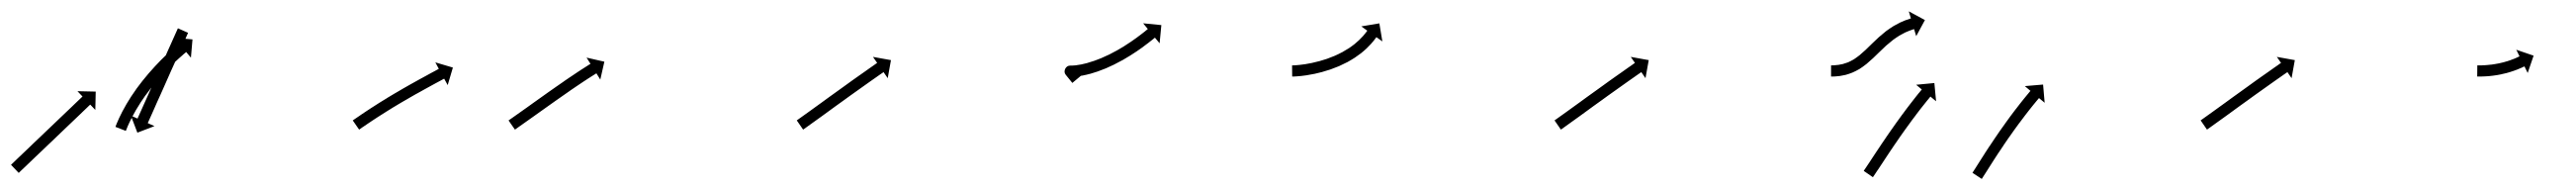

<svg xmlns="http://www.w3.org/2000/svg" viewBox="-37 -313 4613 340"><path d="M-15.8 -19.5C-16.3 -19 -16.8 -18.5 -17.3 -18.1L-3.5 -3.6C-3 -4.1 -2.5 -4.5 -2 -5C-0.7 -6.3 0.7 -7.6 2 -8.9C4.2 -10.9 6.3 -12.9 8.4 -14.9C11.1 -17.5 13.8 -20.1 16.5 -22.7C19.8 -25.8 23 -28.9 26.2 -32C29.8 -35.4 33.4 -38.8 37.1 -42.3C40.9 -46 44.8 -49.7 48.6 -53.3C52.6 -57.1 56.6 -60.9 60.6 -64.7C64.5 -68.5 68.5 -72.3 72.5 -76.1C76.3 -79.8 80.2 -83.5 84.1 -87.2C87.7 -90.6 91.3 -94.1 94.9 -97.5C98.1 -100.6 101.3 -103.7 104.6 -106.7C107.3 -109.4 110 -112 112.8 -114.6C114.9 -116.6 117 -118.6 119.1 -120.6C120.4 -121.9 121.8 -123.2 123.1 -124.5C123.6 -124.9 124.1 -125.4 124.6 -125.8L133.7 -116.3L134.4 -149.1L101.7 -149.8L110.8 -140.3C110.3 -139.9 109.8 -139.4 109.3 -138.9C108 -137.6 106.6 -136.4 105.3 -135.1C103.1 -133.1 101 -131 98.9 -129C96.2 -126.4 93.5 -123.8 90.8 -121.2C87.5 -118.1 84.3 -115 81.1 -112C77.5 -108.5 73.9 -105.1 70.2 -101.6C66.4 -98 62.5 -94.3 58.7 -90.6C54.7 -86.8 50.7 -83 46.7 -79.2C42.8 -75.4 38.8 -71.6 34.8 -67.8C31 -64.1 27.1 -60.4 23.2 -56.8C19.6 -53.3 16 -49.9 12.4 -46.4C9.2 -43.3 6 -40.3 2.7 -37.2C0 -34.6 -2.7 -32 -5.5 -29.4C-7.6 -27.4 -9.7 -25.3 -11.8 -23.3C-13.1 -22 -14.5 -20.7 -15.8 -19.5ZM299 -252.5C299.3 -253.1 299.6 -253.7 299.8 -254.3L281.6 -262.4C281.3 -261.8 281 -261.2 280.8 -260.6C280 -258.9 279.2 -257.2 278.5 -255.5C277.3 -252.8 276.1 -250.2 274.9 -247.5C273.4 -244.1 271.8 -240.6 270.3 -237.2C268.5 -233.1 266.6 -229 264.8 -225C262.8 -220.4 260.7 -215.9 258.7 -211.3C256.5 -206.4 254.4 -201.6 252.2 -196.7C249.9 -191.7 247.7 -186.7 245.5 -181.6C243.2 -176.6 241 -171.6 238.7 -166.6C236.5 -161.7 234.4 -156.8 232.2 -152C230.2 -147.4 228.1 -142.9 226.1 -138.3C224.3 -134.2 222.4 -130.2 220.6 -126.1C219.1 -122.7 217.5 -119.2 216 -115.8C214.8 -113.1 213.6 -110.4 212.4 -107.8C211.7 -106.1 210.9 -104.4 210.1 -102.7C209.9 -102.1 209.6 -101.5 209.3 -100.8L197.3 -106.2L209 -75.6L239.6 -87.3L227.6 -92.7C227.9 -93.3 228.1 -93.9 228.4 -94.5C229.2 -96.2 229.9 -97.9 230.7 -99.6C231.9 -102.3 233.1 -104.9 234.3 -107.6C235.8 -111 237.3 -114.5 238.9 -117.9C240.7 -122 242.5 -126.1 244.3 -130.2C246.4 -134.7 248.4 -139.3 250.5 -143.8C252.6 -148.7 254.8 -153.5 257 -158.4C259.2 -163.4 261.5 -168.5 263.7 -173.5C266 -178.5 268.2 -183.5 270.4 -188.6C272.6 -193.4 274.8 -198.3 277 -203.1C279 -207.7 281 -212.2 283.1 -216.8C284.9 -220.9 286.7 -225 288.5 -229C290.1 -232.5 291.6 -235.9 293.2 -239.4C294.3 -242 295.5 -244.7 296.7 -247.3C297.5 -249 298.2 -250.8 299 -252.5ZM170.5 -88C170.2 -87.4 169.9 -86.7 169.7 -86L188.3 -78.8C188.6 -79.4 188.8 -80.1 189.1 -80.7C189.1 -80.7 189.1 -80.7 189.1 -80.7C189.1 -80.7 189.1 -80.7 189.1 -80.7C189.8 -82.5 190.5 -84.3 191.3 -86.1C191.3 -86.1 191.3 -86 191.3 -86C191.2 -86 191.2 -86 191.2 -86C192.4 -88.7 193.7 -91.5 194.9 -94.2C194.9 -94.2 194.9 -94.2 194.9 -94.1C194.9 -94.1 194.9 -94.1 194.9 -94.1C196.5 -97.6 198.3 -101.1 200 -104.5C200 -104.5 200 -104.5 200 -104.5C200 -104.4 200 -104.4 200 -104.4C202.1 -108.5 204.4 -112.5 206.7 -116.5C206.7 -116.5 206.6 -116.4 206.6 -116.4C206.6 -116.4 206.6 -116.3 206.6 -116.3C209.2 -120.7 211.9 -125.1 214.7 -129.4C214.7 -129.4 214.6 -129.4 214.6 -129.3C214.6 -129.3 214.6 -129.3 214.6 -129.3C217.6 -133.8 220.7 -138.3 223.8 -142.8C223.8 -142.8 223.8 -142.7 223.8 -142.7C223.8 -142.7 223.8 -142.6 223.8 -142.6C227.1 -147.2 230.5 -151.7 233.9 -156.1C233.9 -156.1 233.9 -156.1 233.9 -156C233.9 -156 233.9 -156 233.9 -156C237.4 -160.4 241 -164.7 244.6 -169C244.6 -169 244.6 -168.9 244.6 -168.9C244.5 -168.9 244.5 -168.9 244.5 -168.9C248.1 -172.9 251.7 -177 255.4 -181C255.4 -181 255.4 -181 255.4 -180.9C255.3 -180.9 255.3 -180.9 255.3 -180.9C258.8 -184.6 262.3 -188.3 265.9 -191.9C265.9 -191.9 265.9 -191.9 265.9 -191.8C265.8 -191.8 265.8 -191.8 265.8 -191.8C269 -195 272.3 -198.2 275.6 -201.3C275.6 -201.3 275.6 -201.3 275.5 -201.3C275.5 -201.3 275.5 -201.3 275.5 -201.3C278.3 -203.9 281.1 -206.5 284 -209.1C284 -209.1 284 -209.1 283.9 -209.1C283.9 -209 283.9 -209 283.9 -209C286.1 -211 288.3 -213 290.6 -214.9L290.6 -214.9L290.5 -214.9C292 -216.1 293.4 -217.4 294.9 -218.6L294.9 -218.6L294.9 -218.6C295.4 -219 295.9 -219.5 296.4 -219.9L304.9 -209.8L307.7 -242.5L275 -245.3L283.5 -235.2C283 -234.8 282.5 -234.3 281.9 -233.9L281.9 -233.9L281.9 -233.9C280.4 -232.6 278.9 -231.3 277.5 -230L277.4 -230L277.4 -230C275.1 -228 272.8 -226 270.6 -223.9C270.6 -223.9 270.6 -223.9 270.6 -223.9C270.5 -223.9 270.5 -223.9 270.5 -223.9C267.6 -221.2 264.7 -218.5 261.8 -215.8C261.8 -215.8 261.8 -215.8 261.8 -215.8C261.8 -215.8 261.8 -215.8 261.8 -215.8C258.4 -212.5 255 -209.3 251.7 -206C251.7 -206 251.7 -206 251.7 -205.9C251.7 -205.9 251.6 -205.9 251.6 -205.9C248 -202.2 244.3 -198.4 240.8 -194.6C240.8 -194.6 240.7 -194.6 240.7 -194.6C240.7 -194.6 240.7 -194.5 240.7 -194.5C236.9 -190.4 233.2 -186.2 229.5 -182C229.5 -182 229.4 -182 229.4 -182C229.4 -181.9 229.4 -181.9 229.4 -181.9C225.6 -177.5 221.9 -173 218.3 -168.5C218.3 -168.5 218.3 -168.5 218.2 -168.5C218.2 -168.4 218.2 -168.4 218.2 -168.4C214.6 -163.8 211.1 -159.2 207.6 -154.5C207.6 -154.5 207.6 -154.4 207.6 -154.4C207.6 -154.4 207.5 -154.3 207.5 -154.3C204.3 -149.7 201 -145 197.9 -140.3C197.9 -140.3 197.9 -140.3 197.9 -140.3C197.8 -140.2 197.8 -140.2 197.8 -140.2C194.9 -135.7 192.1 -131.2 189.4 -126.6C189.4 -126.6 189.4 -126.5 189.4 -126.5C189.3 -126.5 189.3 -126.4 189.3 -126.4C186.9 -122.3 184.6 -118.1 182.3 -113.8C182.3 -113.8 182.3 -113.8 182.3 -113.7C182.3 -113.7 182.2 -113.7 182.2 -113.7C180.4 -110 178.6 -106.4 176.8 -102.7C176.8 -102.7 176.8 -102.6 176.8 -102.6C176.8 -102.6 176.7 -102.6 176.7 -102.6C175.4 -99.7 174.1 -96.8 172.9 -93.9C172.9 -93.9 172.9 -93.8 172.8 -93.8C172.8 -93.8 172.8 -93.8 172.8 -93.8C172 -91.9 171.2 -90 170.5 -88.1C170.5 -88.1 170.5 -88.1 170.5 -88.1C170.5 -88 170.5 -88 170.5 -88Z M596.4 -98.7C595.8 -98.3 595.3 -97.9 594.7 -97.5L606.1 -81.1C606.7 -81.5 607.2 -81.9 607.8 -82.2L607.8 -82.2L607.8 -82.2C609.3 -83.3 610.9 -84.4 612.4 -85.5L612.4 -85.5L612.4 -85.4C614.8 -87.1 617.3 -88.8 619.7 -90.4L619.7 -90.4L619.7 -90.4C622.8 -92.5 626 -94.6 629.1 -96.7L629.1 -96.7L629.1 -96.7C632.9 -99.2 636.6 -101.6 640.4 -104.1L640.4 -104.1L640.4 -104.1C644.6 -106.8 648.8 -109.5 653.1 -112.1L653 -112.1L653 -112.1C657.6 -115 662.1 -117.8 666.7 -120.6L666.7 -120.6L666.7 -120.6C671.4 -123.4 676.2 -126.3 680.9 -129.1L680.9 -129.1L680.9 -129.1C685.7 -131.9 690.5 -134.7 695.3 -137.4L695.2 -137.4L695.2 -137.4C699.9 -140.1 704.5 -142.7 709.2 -145.4L709.2 -145.4L709.2 -145.3C713.5 -147.8 717.9 -150.2 722.3 -152.6L722.3 -152.6L722.3 -152.6C726.2 -154.8 730.1 -156.9 734.1 -159.1L734.1 -159.1L734.1 -159.1C737.4 -160.9 740.7 -162.7 744 -164.5C746.6 -165.9 749.1 -167.2 751.7 -168.6C753.4 -169.5 755 -170.4 756.6 -171.3C757.2 -171.6 757.8 -171.9 758.4 -172.2L764.7 -160.7L774 -192.1L742.6 -201.4L748.8 -189.8C748.3 -189.5 747.7 -189.2 747.1 -188.9C745.5 -188 743.8 -187.1 742.2 -186.2C739.6 -184.8 737.1 -183.5 734.5 -182.1C731.2 -180.3 727.8 -178.5 724.5 -176.6L724.5 -176.6L724.5 -176.6C720.5 -174.5 716.6 -172.3 712.7 -170.2L712.6 -170.2L712.6 -170.1C708.2 -167.7 703.8 -165.3 699.4 -162.8L699.4 -162.8L699.4 -162.8C694.7 -160.1 690 -157.5 685.3 -154.8L685.3 -154.8L685.3 -154.8C680.4 -152 675.6 -149.2 670.8 -146.3L670.7 -146.3L670.7 -146.3C665.9 -143.4 661.1 -140.6 656.3 -137.7L656.3 -137.7L656.3 -137.6C651.7 -134.8 647 -132 642.4 -129.1L642.4 -129.1L642.4 -129.1C638.1 -126.4 633.8 -123.6 629.6 -120.9L629.5 -120.9L629.5 -120.9C625.7 -118.4 621.9 -115.9 618.1 -113.4L618.1 -113.4L618.1 -113.4C614.9 -111.3 611.7 -109.1 608.5 -107L608.5 -107L608.5 -106.9C606 -105.3 603.5 -103.6 601.1 -101.9L601.1 -101.9L601.1 -101.9C599.5 -100.8 597.9 -99.8 596.4 -98.7L596.4 -98.7Z M875.3 -98.6C874.8 -98.3 874.2 -97.9 873.7 -97.5L885.1 -81.1C885.7 -81.5 886.2 -81.9 886.8 -82.2C888.3 -83.3 889.8 -84.4 891.4 -85.5C893.7 -87.1 896.1 -88.8 898.5 -90.5C901.6 -92.6 904.7 -94.8 907.7 -97C911.4 -99.6 915 -102.2 918.6 -104.7C922.7 -107.6 926.8 -110.5 930.8 -113.4C935.2 -116.5 939.5 -119.6 943.9 -122.7C948.3 -125.9 952.8 -129.1 957.3 -132.2L957.3 -132.2L957.3 -132.2C961.8 -135.4 966.4 -138.6 970.9 -141.7L970.9 -141.7L970.9 -141.7C975.2 -144.8 979.6 -147.8 984.1 -150.9L984 -150.9L984 -150.9C988.2 -153.7 992.3 -156.5 996.4 -159.3L996.4 -159.3L996.4 -159.3C1000.1 -161.8 1003.9 -164.3 1007.6 -166.8L1007.6 -166.8L1007.6 -166.8C1010.8 -168.9 1014 -170.9 1017.1 -173L1017.1 -173L1017.1 -173C1019.6 -174.6 1022 -176.2 1024.5 -177.7L1024.5 -177.7L1024.5 -177.7C1026.1 -178.7 1027.7 -179.7 1029.3 -180.7L1029.3 -180.7L1029.3 -180.7C1029.8 -181.1 1030.4 -181.5 1031 -181.8L1038 -170.6L1045.3 -202.6L1013.4 -209.9L1020.4 -198.8C1019.8 -198.4 1019.2 -198 1018.7 -197.7L1018.7 -197.7L1018.6 -197.7C1017 -196.7 1015.4 -195.6 1013.8 -194.6L1013.8 -194.6L1013.8 -194.6C1011.3 -193 1008.8 -191.4 1006.3 -189.8L1006.3 -189.8L1006.2 -189.8C1003 -187.7 999.8 -185.6 996.6 -183.5L996.6 -183.5L996.6 -183.5C992.8 -180.9 989 -178.4 985.3 -175.9L985.2 -175.9L985.2 -175.9C981.1 -173 976.9 -170.2 972.7 -167.4L972.7 -167.3L972.7 -167.3C968.3 -164.3 963.8 -161.2 959.4 -158.1L959.4 -158.1L959.4 -158.1C954.9 -155 950.3 -151.8 945.8 -148.6L945.8 -148.6L945.8 -148.6C941.3 -145.4 936.8 -142.2 932.3 -139C927.9 -135.9 923.6 -132.8 919.2 -129.7C915.2 -126.8 911.1 -123.9 907.1 -121C903.4 -118.5 899.8 -115.9 896.2 -113.3C893.1 -111.1 890 -109 887 -106.8C884.6 -105.2 882.2 -103.5 879.9 -101.8C878.4 -100.8 876.8 -99.7 875.3 -98.6Z M1391.3 -98.6C1390.8 -98.3 1390.3 -97.9 1389.8 -97.6L1401.2 -81.1C1401.7 -81.5 1402.2 -81.9 1402.8 -82.2L1402.8 -82.2L1402.8 -82.2C1404.3 -83.3 1405.8 -84.4 1407.3 -85.4L1407.3 -85.4L1407.3 -85.4C1409.7 -87.1 1412.1 -88.8 1414.4 -90.5L1414.4 -90.5L1414.4 -90.5C1417.5 -92.7 1420.6 -94.9 1423.6 -97.1C1427.2 -99.7 1430.8 -102.3 1434.5 -104.9C1438.5 -107.8 1442.5 -110.8 1446.6 -113.7C1450.9 -116.8 1455.2 -119.9 1459.5 -123.1C1464 -126.3 1468.5 -129.5 1472.9 -132.7C1477.4 -135.9 1481.9 -139.2 1486.3 -142.4C1490.7 -145.5 1495 -148.6 1499.4 -151.7C1503.4 -154.6 1507.5 -157.5 1511.5 -160.3C1515.2 -162.9 1518.8 -165.5 1522.5 -168.1C1525.6 -170.3 1528.7 -172.4 1531.8 -174.6C1534.2 -176.3 1536.6 -178 1538.9 -179.6C1540.5 -180.7 1542 -181.8 1543.6 -182.8C1544.1 -183.2 1544.6 -183.6 1545.2 -184L1552.7 -173.1L1558.5 -205.4L1526.3 -211.2L1533.8 -200.4C1533.2 -200 1532.7 -199.6 1532.1 -199.3C1530.6 -198.2 1529.1 -197.1 1527.5 -196C1525.1 -194.3 1522.7 -192.7 1520.3 -191C1517.2 -188.8 1514.1 -186.6 1511 -184.4C1507.3 -181.9 1503.6 -179.3 1500 -176.7C1495.9 -173.8 1491.8 -170.9 1487.7 -168C1483.4 -164.8 1479 -161.7 1474.7 -158.6C1470.2 -155.4 1465.7 -152.2 1461.2 -148.9C1456.8 -145.7 1452.3 -142.5 1447.8 -139.3C1443.5 -136.1 1439.2 -133 1434.9 -129.9C1430.8 -127 1426.8 -124 1422.7 -121.1C1419.1 -118.5 1415.5 -115.9 1411.9 -113.3C1408.9 -111.1 1405.8 -108.9 1402.8 -106.8L1402.8 -106.8L1402.8 -106.8C1400.5 -105.1 1398.1 -103.4 1395.8 -101.8L1395.8 -101.8L1395.8 -101.8C1394.3 -100.7 1392.8 -99.7 1391.3 -98.6L1391.3 -98.6Z M1871.3 -179.4C1875.2 -174.4 1879.3 -169.5 1883.3 -164.6L1898.7 -177.4C1894.7 -182.2 1890.8 -187 1886.8 -191.9C1884.4 -195 1880.3 -191 1877.9 -186.2C1875.4 -181.5 1874.6 -175.9 1878.5 -175.7C1880.1 -175.6 1881.7 -175.6 1883.2 -175.6C1883.2 -175.6 1883.3 -175.6 1883.4 -175.6C1883.5 -175.6 1883.5 -175.6 1883.5 -175.6C1886.2 -175.7 1888.9 -176 1891.5 -176.2C1891.5 -176.2 1891.6 -176.2 1891.7 -176.2C1891.7 -176.2 1891.8 -176.3 1891.8 -176.3C1895.3 -176.7 1898.9 -177.3 1902.4 -177.9C1902.4 -177.9 1902.4 -177.9 1902.5 -177.9C1902.5 -177.9 1902.6 -178 1902.6 -178C1906.8 -178.8 1910.9 -179.8 1915 -180.9C1915 -180.9 1915.1 -180.9 1915.2 -180.9C1915.2 -180.9 1915.3 -180.9 1915.3 -180.9C1919.9 -182.3 1924.5 -183.7 1929 -185.2C1929 -185.2 1929.1 -185.2 1929.1 -185.2C1929.2 -185.3 1929.2 -185.3 1929.2 -185.3C1934.1 -187 1938.9 -188.9 1943.6 -190.8C1943.6 -190.8 1943.7 -190.9 1943.7 -190.9C1943.8 -190.9 1943.8 -190.9 1943.8 -190.9C1948.7 -193.1 1953.6 -195.3 1958.4 -197.6C1958.4 -197.6 1958.4 -197.6 1958.5 -197.6C1958.5 -197.7 1958.5 -197.7 1958.5 -197.7C1963.3 -200.1 1968.1 -202.6 1972.8 -205.2C1972.8 -205.2 1972.8 -205.2 1972.8 -205.2C1972.9 -205.2 1972.9 -205.2 1972.9 -205.2C1977.4 -207.8 1981.9 -210.5 1986.3 -213.2C1986.3 -213.2 1986.4 -213.2 1986.4 -213.2C1986.4 -213.2 1986.5 -213.3 1986.5 -213.3C1990.6 -215.9 1994.7 -218.5 1998.7 -221.2C1998.7 -221.2 1998.7 -221.3 1998.8 -221.3C1998.8 -221.3 1998.8 -221.3 1998.8 -221.3C2002.4 -223.8 2006 -226.3 2009.6 -228.8C2009.6 -228.8 2009.6 -228.9 2009.6 -228.9C2009.6 -228.9 2009.6 -228.9 2009.6 -228.9C2012.6 -231.1 2015.6 -233.3 2018.5 -235.6C2018.5 -235.6 2018.5 -235.6 2018.6 -235.6C2018.6 -235.6 2018.6 -235.6 2018.6 -235.6C2020.8 -237.3 2023.1 -239.1 2025.3 -240.9C2025.3 -240.9 2025.3 -240.9 2025.4 -240.9C2025.4 -240.9 2025.4 -240.9 2025.4 -240.9C2026.8 -242.1 2028.2 -243.2 2029.7 -244.4L2029.7 -244.4L2029.7 -244.4C2030.2 -244.8 2030.7 -245.2 2031.2 -245.6L2039.6 -235.5L2042.7 -268.1L2010.1 -271.3L2018.5 -261.1C2018 -260.7 2017.5 -260.3 2017 -259.9L2017 -259.9L2017 -259.9C2015.6 -258.8 2014.2 -257.6 2012.9 -256.5C2012.9 -256.5 2012.9 -256.5 2012.9 -256.5C2012.9 -256.5 2012.9 -256.5 2012.9 -256.5C2010.7 -254.8 2008.5 -253.1 2006.3 -251.4C2006.3 -251.4 2006.4 -251.4 2006.4 -251.4C2006.4 -251.5 2006.4 -251.5 2006.4 -251.5C2003.6 -249.3 2000.7 -247.1 1997.8 -245C1997.8 -245 1997.8 -245 1997.8 -245.1C1997.8 -245.1 1997.9 -245.1 1997.9 -245.1C1994.4 -242.6 1991 -240.2 1987.5 -237.8C1987.5 -237.8 1987.5 -237.8 1987.5 -237.8C1987.6 -237.8 1987.6 -237.9 1987.6 -237.9C1983.7 -235.2 1979.7 -232.7 1975.8 -230.2C1975.8 -230.2 1975.8 -230.2 1975.8 -230.2C1975.9 -230.2 1975.9 -230.2 1975.9 -230.2C1971.6 -227.6 1967.3 -225.1 1963 -222.6C1963 -222.6 1963 -222.6 1963.1 -222.7C1963.1 -222.7 1963.1 -222.7 1963.1 -222.7C1958.6 -220.2 1954.1 -217.8 1949.5 -215.5C1949.5 -215.5 1949.6 -215.6 1949.6 -215.6C1949.7 -215.6 1949.7 -215.6 1949.7 -215.6C1945.1 -213.4 1940.5 -211.3 1935.8 -209.3C1935.8 -209.3 1935.9 -209.3 1935.9 -209.3C1936 -209.3 1936 -209.3 1936 -209.3C1931.5 -207.5 1927 -205.7 1922.4 -204.1C1922.4 -204.1 1922.5 -204.1 1922.5 -204.1C1922.6 -204.2 1922.6 -204.2 1922.6 -204.2C1918.4 -202.7 1914.1 -201.4 1909.8 -200.2C1909.8 -200.2 1909.8 -200.2 1909.9 -200.2C1910 -200.2 1910 -200.2 1910 -200.2C1906.2 -199.2 1902.4 -198.3 1898.5 -197.5C1898.5 -197.5 1898.6 -197.6 1898.7 -197.6C1898.7 -197.6 1898.8 -197.6 1898.8 -197.6C1895.6 -197 1892.4 -196.5 1889.3 -196.1C1889.3 -196.1 1889.3 -196.1 1889.4 -196.1C1889.5 -196.1 1889.5 -196.1 1889.5 -196.1C1887.2 -195.9 1884.9 -195.7 1882.6 -195.6C1882.6 -195.6 1882.7 -195.6 1882.8 -195.6C1882.9 -195.6 1882.9 -195.6 1882.9 -195.6C1881.8 -195.6 1880.7 -195.6 1879.6 -195.6C1875.6 -195.8 1872.3 -193.3 1870.6 -190C1868.9 -186.6 1868.8 -182.4 1871.3 -179.4Z M2278.4 -196C2277.9 -196 2277.3 -196 2276.8 -196L2277 -176C2277.6 -176 2278.2 -176 2278.8 -176C2278.8 -176 2278.8 -176 2278.9 -176C2278.9 -176 2278.9 -176 2278.9 -176C2280.7 -176.1 2282.4 -176.2 2284.2 -176.3C2284.2 -176.3 2284.2 -176.3 2284.3 -176.3C2284.3 -176.3 2284.4 -176.3 2284.4 -176.3C2287.1 -176.5 2289.9 -176.7 2292.7 -177C2292.7 -177 2292.7 -177 2292.8 -177C2292.8 -177 2292.8 -177 2292.8 -177C2296.5 -177.4 2300.1 -177.9 2303.7 -178.4C2303.7 -178.4 2303.7 -178.4 2303.7 -178.4C2303.8 -178.5 2303.8 -178.5 2303.8 -178.5C2308.1 -179.2 2312.3 -179.9 2316.6 -180.8C2316.6 -180.8 2316.6 -180.8 2316.7 -180.8C2316.7 -180.8 2316.8 -180.8 2316.8 -180.8C2321.5 -181.9 2326.1 -183 2330.8 -184.2C2330.8 -184.2 2330.9 -184.2 2330.9 -184.2C2331 -184.3 2331 -184.3 2331 -184.3C2336 -185.7 2340.9 -187.2 2345.8 -188.8C2345.8 -188.8 2345.8 -188.8 2345.9 -188.9C2345.9 -188.9 2346 -188.9 2346 -188.9C2351 -190.7 2355.9 -192.6 2360.8 -194.6C2360.8 -194.6 2360.9 -194.7 2360.9 -194.7C2361 -194.7 2361 -194.7 2361 -194.7C2365.9 -196.9 2370.6 -199.2 2375.3 -201.6C2375.3 -201.6 2375.4 -201.6 2375.4 -201.6C2375.5 -201.7 2375.6 -201.7 2375.6 -201.7C2380 -204.2 2384.4 -206.7 2388.7 -209.5C2388.7 -209.5 2388.7 -209.5 2388.8 -209.5C2388.9 -209.6 2388.9 -209.6 2388.9 -209.6C2392.9 -212.3 2396.7 -215 2400.5 -217.9C2400.5 -217.9 2400.5 -217.9 2400.6 -218C2400.6 -218 2400.7 -218.1 2400.7 -218.1C2404 -220.7 2407.2 -223.5 2410.3 -226.4C2410.3 -226.4 2410.3 -226.4 2410.4 -226.5C2410.4 -226.5 2410.5 -226.6 2410.5 -226.6C2413 -229 2415.5 -231.6 2417.9 -234.2C2417.9 -234.2 2418 -234.2 2418 -234.3C2418.1 -234.3 2418.1 -234.4 2418.1 -234.4C2419.9 -236.4 2421.7 -238.5 2423.4 -240.6C2423.4 -240.6 2423.4 -240.7 2423.5 -240.7C2423.5 -240.7 2423.5 -240.8 2423.5 -240.8C2424.6 -242.1 2425.7 -243.5 2426.7 -245C2426.7 -245 2426.7 -245 2426.7 -245C2426.7 -245 2426.8 -245 2426.8 -245C2427.1 -245.5 2427.5 -246 2427.8 -246.5L2438.5 -238.9L2433.1 -271.2L2400.8 -265.8L2411.5 -258.1C2411.2 -257.7 2410.9 -257.2 2410.5 -256.7C2410.5 -256.7 2410.6 -256.8 2410.6 -256.8C2410.6 -256.8 2410.6 -256.8 2410.6 -256.8C2409.7 -255.5 2408.7 -254.3 2407.7 -253.1C2407.7 -253.1 2407.8 -253.1 2407.8 -253.1C2407.8 -253.2 2407.8 -253.2 2407.8 -253.2C2406.3 -251.3 2404.7 -249.4 2403.1 -247.6C2403.1 -247.6 2403.1 -247.6 2403.2 -247.7C2403.2 -247.7 2403.2 -247.8 2403.2 -247.8C2401.1 -245.4 2398.8 -243.1 2396.5 -240.9C2396.5 -240.9 2396.6 -240.9 2396.6 -241C2396.7 -241 2396.7 -241.1 2396.7 -241.1C2393.9 -238.5 2391 -236 2388.1 -233.6C2388.1 -233.6 2388.1 -233.6 2388.2 -233.7C2388.2 -233.7 2388.3 -233.8 2388.3 -233.8C2384.9 -231.1 2381.3 -228.6 2377.8 -226.2C2377.8 -226.2 2377.8 -226.2 2377.9 -226.3C2377.9 -226.3 2378 -226.4 2378 -226.4C2374 -223.9 2370 -221.5 2365.9 -219.2C2365.9 -219.2 2366 -219.3 2366 -219.3C2366.1 -219.3 2366.1 -219.4 2366.1 -219.4C2361.8 -217.1 2357.4 -215 2352.9 -213C2352.9 -213 2352.9 -213 2353 -213C2353.1 -213.1 2353.1 -213.1 2353.1 -213.1C2348.5 -211.2 2343.9 -209.4 2339.2 -207.7C2339.2 -207.7 2339.3 -207.7 2339.3 -207.8C2339.4 -207.8 2339.5 -207.8 2339.5 -207.8C2334.8 -206.3 2330.2 -204.8 2325.5 -203.5C2325.5 -203.5 2325.6 -203.5 2325.6 -203.5C2325.7 -203.6 2325.7 -203.6 2325.7 -203.6C2321.3 -202.4 2316.9 -201.3 2312.5 -200.4C2312.5 -200.4 2312.5 -200.4 2312.5 -200.4C2312.6 -200.4 2312.6 -200.4 2312.6 -200.4C2308.6 -199.6 2304.6 -198.9 2300.6 -198.2C2300.6 -198.2 2300.6 -198.2 2300.7 -198.2C2300.7 -198.2 2300.8 -198.2 2300.8 -198.2C2297.4 -197.7 2294 -197.3 2290.6 -196.9C2290.6 -196.9 2290.6 -196.9 2290.6 -196.9C2290.7 -196.9 2290.7 -196.9 2290.7 -196.9C2288.1 -196.6 2285.6 -196.4 2283 -196.2C2283 -196.2 2283 -196.2 2283 -196.2C2283.1 -196.2 2283.1 -196.2 2283.1 -196.2C2281.5 -196.1 2279.9 -196.1 2278.3 -196C2278.3 -196 2278.4 -196 2278.4 -196C2278.4 -196 2278.4 -196 2278.4 -196Z M2748.3 -98.6C2747.8 -98.3 2747.3 -97.9 2746.8 -97.6L2758.2 -81.1C2758.7 -81.5 2759.2 -81.9 2759.8 -82.2L2759.8 -82.2L2759.8 -82.2C2761.3 -83.3 2762.8 -84.4 2764.3 -85.4L2764.3 -85.4L2764.3 -85.4C2766.7 -87.1 2769.1 -88.8 2771.4 -90.5L2771.4 -90.5L2771.4 -90.5C2774.5 -92.7 2777.6 -94.9 2780.6 -97.1C2784.2 -99.7 2787.8 -102.3 2791.5 -104.9C2795.5 -107.8 2799.5 -110.8 2803.6 -113.7C2807.9 -116.8 2812.2 -119.9 2816.5 -123.1C2821 -126.3 2825.5 -129.5 2829.9 -132.7C2834.4 -135.9 2838.9 -139.2 2843.3 -142.4C2847.7 -145.5 2852 -148.6 2856.4 -151.7C2860.4 -154.6 2864.5 -157.5 2868.5 -160.3C2872.2 -162.9 2875.8 -165.5 2879.5 -168.1C2882.6 -170.3 2885.7 -172.4 2888.8 -174.6C2891.2 -176.3 2893.6 -178 2895.9 -179.6C2897.5 -180.7 2899 -181.8 2900.6 -182.8C2901.1 -183.2 2901.6 -183.6 2902.2 -184L2909.7 -173.1L2915.5 -205.4L2883.3 -211.2L2890.8 -200.4C2890.2 -200 2889.7 -199.6 2889.1 -199.3C2887.6 -198.2 2886.1 -197.1 2884.5 -196C2882.1 -194.3 2879.7 -192.7 2877.3 -191C2874.2 -188.8 2871.1 -186.6 2868 -184.4C2864.3 -181.9 2860.6 -179.3 2857 -176.7C2852.9 -173.8 2848.8 -170.9 2844.7 -168C2840.4 -164.8 2836 -161.7 2831.7 -158.6C2827.2 -155.4 2822.7 -152.2 2818.2 -148.9C2813.8 -145.7 2809.3 -142.5 2804.8 -139.3C2800.5 -136.1 2796.2 -133 2791.9 -129.9C2787.8 -127 2783.8 -124 2779.7 -121.1C2776.1 -118.5 2772.5 -115.9 2768.9 -113.3C2765.9 -111.1 2762.8 -108.9 2759.8 -106.8L2759.8 -106.8L2759.8 -106.8C2757.5 -105.1 2755.1 -103.4 2752.8 -101.8L2752.8 -101.8L2752.8 -101.8C2751.3 -100.7 2749.8 -99.7 2748.3 -98.6L2748.3 -98.6Z M3243.7 -196C3243.1 -196 3242.5 -196 3242 -196L3242 -176C3242.7 -176 3243.3 -176 3243.9 -176C3243.9 -176 3243.9 -176 3243.9 -176C3243.9 -176 3244 -176 3244 -176C3245.7 -176 3247.5 -176.1 3249.2 -176.2C3249.2 -176.2 3249.3 -176.2 3249.3 -176.2C3249.4 -176.2 3249.4 -176.2 3249.4 -176.2C3252.1 -176.4 3254.8 -176.7 3257.5 -177C3257.5 -177 3257.5 -177 3257.6 -177C3257.7 -177 3257.8 -177 3257.8 -177C3261.2 -177.6 3264.6 -178.2 3268 -179C3268 -179 3268.1 -179.1 3268.2 -179.1C3268.3 -179.1 3268.4 -179.1 3268.4 -179.1C3272.3 -180.2 3276.2 -181.5 3279.9 -183C3279.9 -183 3280.1 -183 3280.2 -183.1C3280.3 -183.1 3280.4 -183.2 3280.4 -183.2C3284.6 -185 3288.6 -187.1 3292.6 -189.4C3292.6 -189.4 3292.7 -189.4 3292.8 -189.5C3292.9 -189.6 3293 -189.6 3293 -189.6C3297.2 -192.3 3301.2 -195.2 3305.1 -198.3C3305.1 -198.3 3305.2 -198.3 3305.3 -198.4C3305.4 -198.4 3305.4 -198.5 3305.4 -198.5C3309.5 -201.9 3313.4 -205.4 3317.3 -209C3317.3 -209 3317.3 -209 3317.4 -209C3317.4 -209 3317.4 -209.1 3317.4 -209.1C3321.4 -212.8 3325.3 -216.7 3329.2 -220.5L3329.2 -220.5L3329.1 -220.4C3333 -224.2 3337 -228 3341 -231.7C3341 -231.7 3341 -231.6 3340.9 -231.6C3340.9 -231.5 3340.8 -231.5 3340.8 -231.5C3344.8 -235 3348.8 -238.3 3352.9 -241.5C3352.9 -241.5 3352.8 -241.5 3352.7 -241.4C3352.7 -241.4 3352.6 -241.3 3352.6 -241.3C3356.4 -244.1 3360.4 -246.8 3364.4 -249.3C3364.4 -249.3 3364.3 -249.3 3364.3 -249.2C3364.2 -249.2 3364.1 -249.2 3364.1 -249.2C3367.6 -251.2 3371.2 -253.1 3374.8 -254.9C3374.8 -254.9 3374.8 -254.9 3374.7 -254.8C3374.6 -254.8 3374.5 -254.8 3374.5 -254.8C3377.4 -256 3380.3 -257.3 3383.2 -258.4C3383.2 -258.4 3383.2 -258.4 3383.1 -258.4C3383.1 -258.3 3383 -258.3 3383 -258.3C3384.9 -259 3386.8 -259.7 3388.7 -260.3C3388.7 -260.3 3388.7 -260.3 3388.7 -260.3C3388.7 -260.3 3388.6 -260.3 3388.6 -260.3C3389.3 -260.5 3390 -260.7 3390.7 -260.9L3394.5 -248.3L3410.1 -277.1L3381.2 -292.7L3385 -280C3384.2 -279.8 3383.5 -279.6 3382.8 -279.4C3382.8 -279.4 3382.7 -279.4 3382.7 -279.4C3382.7 -279.3 3382.6 -279.3 3382.6 -279.3C3380.5 -278.6 3378.4 -277.9 3376.3 -277.1C3376.3 -277.1 3376.2 -277.1 3376.1 -277.1C3376.1 -277.1 3376 -277.1 3376 -277.1C3372.8 -275.8 3369.5 -274.4 3366.3 -273C3366.3 -273 3366.3 -273 3366.2 -272.9C3366.1 -272.9 3366.1 -272.9 3366.1 -272.9C3362 -270.9 3358 -268.7 3354.1 -266.5C3354.1 -266.5 3354 -266.4 3353.9 -266.4C3353.9 -266.3 3353.8 -266.3 3353.8 -266.3C3349.4 -263.5 3345 -260.6 3340.8 -257.5C3340.8 -257.5 3340.7 -257.4 3340.7 -257.4C3340.6 -257.3 3340.5 -257.3 3340.5 -257.3C3336.1 -253.8 3331.8 -250.2 3327.6 -246.5C3327.6 -246.5 3327.6 -246.5 3327.6 -246.5C3327.5 -246.4 3327.5 -246.4 3327.5 -246.4C3323.3 -242.6 3319.3 -238.7 3315.2 -234.8L3315.2 -234.8L3315.2 -234.8C3311.3 -231 3307.5 -227.2 3303.6 -223.5C3303.6 -223.5 3303.6 -223.5 3303.7 -223.6C3303.7 -223.6 3303.7 -223.6 3303.7 -223.6C3300.1 -220.3 3296.4 -217 3292.6 -213.8C3292.6 -213.8 3292.7 -213.9 3292.8 -213.9C3292.8 -214 3292.9 -214.1 3292.9 -214.1C3289.4 -211.4 3285.9 -208.8 3282.2 -206.4C3282.2 -206.4 3282.3 -206.5 3282.4 -206.6C3282.5 -206.6 3282.6 -206.7 3282.6 -206.7C3279.3 -204.8 3275.8 -203 3272.3 -201.4C3272.3 -201.4 3272.4 -201.5 3272.5 -201.5C3272.7 -201.6 3272.8 -201.6 3272.8 -201.6C3269.6 -200.4 3266.3 -199.3 3263 -198.4C3263 -198.4 3263.1 -198.4 3263.2 -198.5C3263.3 -198.5 3263.4 -198.5 3263.4 -198.5C3260.6 -197.8 3257.6 -197.3 3254.7 -196.8C3254.7 -196.8 3254.8 -196.8 3254.9 -196.8C3255 -196.8 3255 -196.9 3255 -196.9C3252.7 -196.6 3250.4 -196.3 3248 -196.2C3248 -196.2 3248.1 -196.2 3248.1 -196.2C3248.2 -196.2 3248.2 -196.2 3248.2 -196.2C3246.7 -196.1 3245.1 -196 3243.6 -196C3243.6 -196 3243.6 -196 3243.6 -196C3243.6 -196 3243.7 -196 3243.7 -196ZM3301.5 -8.8C3301.2 -8.3 3300.8 -7.8 3300.5 -7.2L3316.9 4.1C3317.3 3.6 3317.6 3.1 3318 2.5L3318 2.5L3318 2.5C3319.1 1 3320.1 -0.5 3321.1 -2.1L3321.1 -2.1L3321.1 -2.1C3322.7 -4.5 3324.3 -6.9 3325.9 -9.3L3326 -9.3L3326 -9.3C3328 -12.5 3330.1 -15.6 3332.2 -18.7C3334.7 -22.5 3337.1 -26.2 3339.6 -29.9L3339.6 -29.9L3339.6 -29.9C3342.3 -34.1 3345.1 -38.2 3347.9 -42.4L3347.9 -42.4L3347.9 -42.4C3350.9 -46.8 3353.9 -51.3 3356.9 -55.7L3356.9 -55.7L3356.9 -55.6C3360 -60.2 3363.2 -64.8 3366.3 -69.3L3366.3 -69.3L3366.3 -69.3C3369.5 -73.8 3372.7 -78.3 3375.9 -82.8L3375.9 -82.8L3375.9 -82.8C3379 -87.1 3382.2 -91.5 3385.4 -95.8L3385.3 -95.8L3385.3 -95.8C3388.3 -99.8 3391.3 -103.8 3394.4 -107.8L3394.3 -107.8L3394.3 -107.8C3397.1 -111.4 3399.8 -114.9 3402.5 -118.5L3402.5 -118.5L3402.5 -118.5C3404.9 -121.5 3407.2 -124.5 3409.6 -127.4L3409.6 -127.4L3409.6 -127.4C3411.4 -129.7 3413.2 -132 3415.1 -134.3L3415.1 -134.3L3415.1 -134.2C3416.3 -135.7 3417.5 -137.2 3418.7 -138.6L3418.7 -138.6L3418.7 -138.6C3419.1 -139.1 3419.5 -139.7 3419.9 -140.2L3430.1 -131.8L3427 -164.4L3394.4 -161.3L3404.5 -152.9C3404.1 -152.4 3403.7 -151.9 3403.2 -151.3L3403.2 -151.3L3403.2 -151.3C3402 -149.9 3400.8 -148.4 3399.6 -146.9L3399.6 -146.9L3399.5 -146.9C3397.7 -144.5 3395.8 -142.2 3393.9 -139.9L3393.9 -139.9L3393.9 -139.9C3391.5 -136.9 3389.1 -133.8 3386.8 -130.8L3386.8 -130.8L3386.7 -130.7C3383.9 -127.1 3381.2 -123.5 3378.4 -119.9L3378.4 -119.9L3378.4 -119.9C3375.3 -115.8 3372.3 -111.7 3369.3 -107.7L3369.3 -107.6L3369.2 -107.6C3366 -103.3 3362.8 -98.9 3359.7 -94.5L3359.7 -94.5L3359.6 -94.4C3356.4 -89.9 3353.2 -85.3 3350 -80.8L3349.9 -80.7L3349.9 -80.7C3346.7 -76.2 3343.6 -71.6 3340.4 -67L3340.4 -67L3340.4 -66.9C3337.4 -62.5 3334.3 -58 3331.3 -53.6L3331.3 -53.6L3331.3 -53.5C3328.5 -49.4 3325.7 -45.2 3322.9 -41L3322.9 -41L3322.9 -41C3320.4 -37.3 3318 -33.5 3315.5 -29.8C3313.4 -26.6 3311.4 -23.5 3309.3 -20.3L3309.3 -20.4L3309.3 -20.4C3307.7 -18 3306.1 -15.6 3304.5 -13.2L3304.5 -13.2L3304.5 -13.2C3303.5 -11.7 3302.5 -10.3 3301.5 -8.8L3301.5 -8.8ZM3496.2 -5.4C3495.9 -4.9 3495.5 -4.4 3495.2 -3.8L3511.9 7.2C3512.2 6.7 3512.6 6.2 3512.9 5.6L3512.9 5.6L3512.9 5.6C3513.9 4 3514.9 2.5 3515.9 0.9L3515.9 0.9L3515.9 0.9C3517.5 -1.5 3519 -4 3520.6 -6.4C3522.6 -9.6 3524.6 -12.8 3526.7 -16L3526.7 -16L3526.7 -16C3529.1 -19.8 3531.5 -23.5 3533.9 -27.3L3533.9 -27.3L3533.9 -27.3C3536.6 -31.5 3539.4 -35.7 3542.1 -39.9L3542.1 -39.8L3542.1 -39.8C3545.1 -44.3 3548.1 -48.8 3551.1 -53.2L3551.1 -53.2L3551 -53.2C3554.2 -57.8 3557.3 -62.3 3560.4 -66.9L3560.4 -66.9L3560.4 -66.8C3563.6 -71.4 3566.8 -75.9 3570 -80.4C3570 -80.4 3570 -80.4 3570 -80.4C3570 -80.4 3570 -80.4 3570 -80.4C3573.1 -84.7 3576.3 -89.1 3579.5 -93.4C3579.5 -93.4 3579.5 -93.4 3579.5 -93.4C3579.5 -93.3 3579.5 -93.3 3579.5 -93.3C3582.5 -97.4 3585.5 -101.4 3588.6 -105.4L3588.5 -105.4L3588.5 -105.3C3591.3 -108.9 3594 -112.5 3596.8 -116L3596.8 -116L3596.8 -116C3599.2 -119 3601.5 -121.9 3603.9 -124.9L3603.9 -124.9L3603.9 -124.9C3605.8 -127.1 3607.6 -129.4 3609.5 -131.7L3609.5 -131.7L3609.5 -131.7C3610.7 -133.1 3611.9 -134.6 3613.1 -136L3613.1 -136L3613.1 -136C3613.5 -136.5 3614 -137 3614.4 -137.5L3624.5 -129.1L3621.7 -161.7L3589 -158.9L3599.1 -150.4C3598.7 -149.9 3598.2 -149.4 3597.8 -148.9L3597.8 -148.9L3597.8 -148.9C3596.6 -147.4 3595.3 -145.9 3594.1 -144.4L3594.1 -144.4L3594.1 -144.4C3592.2 -142.1 3590.3 -139.8 3588.4 -137.5L3588.4 -137.5L3588.4 -137.5C3585.9 -134.5 3583.5 -131.4 3581.1 -128.4L3581.1 -128.4L3581.1 -128.4C3578.3 -124.8 3575.5 -121.2 3572.7 -117.5L3572.7 -117.5L3572.6 -117.5C3569.6 -113.4 3566.5 -109.4 3563.4 -105.3C3563.4 -105.3 3563.4 -105.3 3563.4 -105.3C3563.4 -105.3 3563.4 -105.3 3563.4 -105.3C3560.2 -100.9 3557 -96.5 3553.8 -92.1C3553.8 -92.1 3553.8 -92.1 3553.8 -92.1C3553.8 -92 3553.8 -92 3553.8 -92C3550.5 -87.5 3547.3 -82.9 3544 -78.3L3544 -78.3L3544 -78.3C3540.8 -73.7 3537.7 -69.1 3534.5 -64.4L3534.5 -64.4L3534.5 -64.4C3531.5 -59.9 3528.4 -55.4 3525.5 -50.9L3525.4 -50.9L3525.4 -50.9C3522.7 -46.6 3519.9 -42.4 3517.1 -38.2L3517.1 -38.2L3517.1 -38.1C3514.7 -34.3 3512.2 -30.5 3509.8 -26.7L3509.8 -26.7L3509.8 -26.7C3507.8 -23.5 3505.7 -20.3 3503.7 -17.1C3502.2 -14.7 3500.6 -12.3 3499.1 -9.8L3499.1 -9.8L3499.1 -9.9C3498.1 -8.3 3497.1 -6.8 3496.2 -5.3L3496.2 -5.4Z M3905.3 -98.6C3904.8 -98.3 3904.3 -97.9 3903.8 -97.6L3915.2 -81.1C3915.7 -81.5 3916.2 -81.9 3916.8 -82.2L3916.8 -82.2L3916.8 -82.2C3918.3 -83.3 3919.8 -84.4 3921.3 -85.4L3921.3 -85.4L3921.3 -85.4C3923.7 -87.1 3926.1 -88.8 3928.4 -90.5L3928.4 -90.5L3928.4 -90.5C3931.5 -92.7 3934.6 -94.9 3937.6 -97.1C3941.2 -99.7 3944.8 -102.3 3948.5 -104.9C3952.5 -107.8 3956.5 -110.8 3960.6 -113.7C3964.9 -116.8 3969.2 -119.9 3973.5 -123.1C3978 -126.3 3982.5 -129.5 3986.9 -132.7C3991.4 -135.9 3995.9 -139.2 4000.3 -142.4C4004.7 -145.5 4009 -148.6 4013.4 -151.7C4017.4 -154.6 4021.5 -157.5 4025.5 -160.3C4029.2 -162.9 4032.8 -165.5 4036.5 -168.1C4039.6 -170.3 4042.7 -172.4 4045.8 -174.6C4048.2 -176.3 4050.6 -178 4052.9 -179.6C4054.5 -180.7 4056 -181.8 4057.6 -182.8C4058.1 -183.2 4058.6 -183.6 4059.2 -184L4066.7 -173.1L4072.5 -205.4L4040.3 -211.2L4047.8 -200.4C4047.2 -200 4046.7 -199.6 4046.1 -199.3C4044.6 -198.2 4043.1 -197.1 4041.5 -196C4039.1 -194.3 4036.7 -192.7 4034.3 -191C4031.2 -188.8 4028.1 -186.6 4025 -184.4C4021.3 -181.9 4017.6 -179.3 4014 -176.7C4009.9 -173.8 4005.8 -170.9 4001.7 -168C3997.4 -164.8 3993 -161.7 3988.7 -158.6C3984.2 -155.4 3979.7 -152.2 3975.2 -148.9C3970.8 -145.7 3966.3 -142.5 3961.8 -139.3C3957.5 -136.1 3953.2 -133 3948.9 -129.9C3944.8 -127 3940.8 -124 3936.7 -121.1C3933.1 -118.5 3929.5 -115.9 3925.9 -113.3C3922.9 -111.1 3919.8 -108.9 3916.8 -106.8L3916.8 -106.8L3916.8 -106.8C3914.5 -105.1 3912.1 -103.4 3909.8 -101.8L3909.8 -101.8L3909.8 -101.8C3908.3 -100.7 3906.8 -99.7 3905.3 -98.6L3905.3 -98.6Z M4400.2 -196C4399.9 -196 4399.6 -196 4399.3 -196L4399.1 -176C4399.4 -176 4399.7 -176 4400 -176L4400 -176L4400.1 -176C4401 -176 4401.9 -176 4402.8 -176C4402.8 -176 4402.8 -176 4402.8 -176C4402.8 -176 4402.9 -176 4402.9 -176C4404.3 -176 4405.7 -176 4407.1 -176.1C4407.1 -176.1 4407.1 -176.1 4407.2 -176.1C4407.2 -176.1 4407.2 -176.1 4407.2 -176.1C4409 -176.1 4410.9 -176.2 4412.7 -176.3C4412.7 -176.3 4412.7 -176.3 4412.8 -176.3C4412.8 -176.3 4412.8 -176.3 4412.8 -176.3C4415 -176.4 4417.1 -176.6 4419.3 -176.7C4419.3 -176.7 4419.3 -176.7 4419.4 -176.7C4419.4 -176.7 4419.4 -176.7 4419.4 -176.7C4421.8 -177 4424.3 -177.2 4426.7 -177.5C4426.7 -177.5 4426.7 -177.5 4426.7 -177.5C4426.8 -177.5 4426.8 -177.5 4426.8 -177.5C4429.4 -177.8 4431.9 -178.2 4434.5 -178.6C4434.5 -178.6 4434.5 -178.6 4434.5 -178.6C4434.6 -178.6 4434.6 -178.6 4434.6 -178.6C4437.2 -179.1 4439.9 -179.6 4442.5 -180.1C4442.5 -180.1 4442.5 -180.1 4442.6 -180.1C4442.6 -180.1 4442.6 -180.2 4442.6 -180.2C4445.2 -180.7 4447.8 -181.3 4450.4 -182C4450.4 -182 4450.5 -182 4450.5 -182C4450.5 -182 4450.6 -182 4450.6 -182C4453.1 -182.7 4455.5 -183.4 4458 -184.1C4458 -184.1 4458.1 -184.1 4458.1 -184.1C4458.1 -184.1 4458.2 -184.2 4458.2 -184.2C4460.5 -184.9 4462.8 -185.6 4465 -186.4C4465 -186.4 4465.1 -186.4 4465.1 -186.4C4465.1 -186.4 4465.2 -186.5 4465.2 -186.5C4467.2 -187.2 4469.2 -187.9 4471.2 -188.7C4471.2 -188.7 4471.3 -188.7 4471.3 -188.7C4471.3 -188.8 4471.3 -188.8 4471.3 -188.8C4473 -189.4 4474.7 -190.1 4476.4 -190.9C4476.4 -190.9 4476.4 -190.9 4476.4 -190.9C4476.5 -190.9 4476.5 -190.9 4476.5 -190.9C4477.8 -191.5 4479 -192 4480.3 -192.6C4480.3 -192.6 4480.3 -192.6 4480.4 -192.6C4480.4 -192.6 4480.4 -192.7 4480.4 -192.7C4481.2 -193 4482 -193.4 4482.8 -193.8L4482.9 -193.8L4482.9 -193.8C4483.2 -194 4483.4 -194.1 4483.7 -194.2L4489.5 -182.4L4500.1 -213.4L4469.1 -224L4474.9 -212.2C4474.6 -212.1 4474.4 -211.9 4474.1 -211.8L4474.1 -211.8L4474.1 -211.8C4473.4 -211.5 4472.6 -211.1 4471.9 -210.8C4471.9 -210.8 4471.9 -210.8 4471.9 -210.8C4471.9 -210.8 4472 -210.8 4472 -210.8C4470.8 -210.2 4469.6 -209.7 4468.4 -209.2C4468.4 -209.2 4468.4 -209.2 4468.5 -209.2C4468.5 -209.2 4468.5 -209.2 4468.5 -209.2C4467 -208.6 4465.4 -207.9 4463.9 -207.3C4463.9 -207.3 4463.9 -207.3 4463.9 -207.3C4464 -207.4 4464 -207.4 4464 -207.4C4462.1 -206.6 4460.3 -205.9 4458.4 -205.3C4458.4 -205.3 4458.4 -205.3 4458.5 -205.3C4458.5 -205.3 4458.5 -205.3 4458.5 -205.3C4456.4 -204.6 4454.3 -203.9 4452.2 -203.2C4452.2 -203.2 4452.2 -203.3 4452.3 -203.3C4452.3 -203.3 4452.3 -203.3 4452.3 -203.3C4450 -202.6 4447.7 -202 4445.4 -201.3C4445.4 -201.3 4445.5 -201.4 4445.5 -201.4C4445.5 -201.4 4445.6 -201.4 4445.6 -201.4C4443.2 -200.8 4440.8 -200.2 4438.4 -199.7C4438.4 -199.7 4438.4 -199.7 4438.4 -199.7C4438.5 -199.7 4438.5 -199.7 4438.5 -199.7C4436.1 -199.2 4433.7 -198.8 4431.2 -198.4C4431.2 -198.4 4431.2 -198.4 4431.3 -198.4C4431.3 -198.4 4431.3 -198.4 4431.3 -198.4C4429 -198 4426.6 -197.7 4424.2 -197.3C4424.2 -197.3 4424.2 -197.3 4424.3 -197.4C4424.3 -197.4 4424.3 -197.4 4424.3 -197.4C4422.1 -197.1 4419.8 -196.9 4417.6 -196.7C4417.6 -196.7 4417.6 -196.7 4417.7 -196.7C4417.7 -196.7 4417.7 -196.7 4417.7 -196.7C4415.7 -196.5 4413.7 -196.4 4411.6 -196.2C4411.6 -196.2 4411.7 -196.2 4411.7 -196.2C4411.7 -196.2 4411.7 -196.3 4411.7 -196.3C4410 -196.2 4408.3 -196.1 4406.6 -196C4406.6 -196 4406.6 -196 4406.6 -196C4406.7 -196 4406.7 -196 4406.7 -196C4405.3 -196 4404 -196 4402.7 -196C4402.7 -196 4402.7 -196 4402.7 -196C4402.7 -196 4402.7 -196 4402.7 -196C4401.9 -196 4401 -196 4400.2 -196L4400.2 -196Z"/></svg>

Font: FRB American Cursive Just Arrows Semibold
Style: Italic
Weight: 600
Italic angle: -25°
Version: Version 2.0;Modular Font Editor K font №1